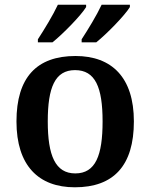

<svg xmlns="http://www.w3.org/2000/svg" viewBox="-20 -786 640 816"><path d="M327 -619V-606H389C434 -642 511 -721 532 -756V-766H412C391 -721 355 -662 327 -619ZM141 -619V-606H203C248 -642 325 -721 346 -756V-766H226C205 -721 169 -662 141 -619ZM298 10C463 10 549 -82 549 -270C549 -457 455 -548 301 -548C136 -548 50 -457 50 -270C50 -82 144 10 298 10ZM300 -49C215 -49 183 -125 183 -270C183 -415 214 -488 299 -488C385 -488 416 -415 416 -270C416 -125 386 -49 300 -49Z"/></svg>

Font: Noto Serif Gurmukhi SemiBold
Style: Regular
Weight: 600
Designer: Vaibhav Singh and the Monotype Design Team
Foundry: Monotype Imaging Inc.
Version: Version 2.004